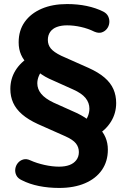

<svg xmlns="http://www.w3.org/2000/svg" viewBox="-20 -736 624 947"><path d="M272 191Q219 191 172 181.5Q125 172 88 153Q68 144 60.5 128.5Q53 113 55.5 96.5Q58 80 68.5 67.5Q79 55 95 50.5Q111 46 130 55Q161 69 199.5 77.5Q238 86 271 86Q301 86 322.5 78Q344 70 356.5 53.5Q369 37 369 14Q369 -10 354.5 -28.5Q340 -47 302 -64L167 -124Q119 -146 89 -172Q59 -198 45 -229Q31 -260 31 -297Q31 -347 56 -388Q81 -429 130 -459L118 -419Q96 -439 84 -466Q72 -493 72 -527Q72 -586 102 -628Q132 -670 185.5 -693Q239 -716 311 -716Q363 -716 408 -706.5Q453 -697 489 -679Q507 -670 514 -654.5Q521 -639 519 -622.5Q517 -606 507 -593.5Q497 -581 481.5 -576Q466 -571 445 -580Q415 -595 379.5 -603Q344 -611 311 -611Q282 -611 260.5 -603Q239 -595 227.5 -578.5Q216 -562 216 -539Q216 -515 230.5 -497Q245 -479 282 -461L417 -401Q466 -379 496 -353Q526 -327 539.5 -296Q553 -265 553 -228Q553 -178 528 -137Q503 -96 455 -66L466 -106Q488 -87 500 -59Q512 -31 512 2Q512 60 482.5 102.5Q453 145 399 168Q345 191 272 191ZM164 -325Q164 -297 183 -273.5Q202 -250 244 -230L362 -177Q382 -167 398.5 -156.5Q415 -146 426 -135L392 -130Q407 -146 414 -164Q421 -182 421 -200Q421 -229 402 -252.5Q383 -276 340 -295L222 -348Q203 -357 186 -368.5Q169 -380 158 -390L193 -395Q179 -379 171.5 -361Q164 -343 164 -325Z"/></svg>

Font: Nunito ExtraLight ExtraBold
Style: Regular
Weight: 800
Version: Version 3.602